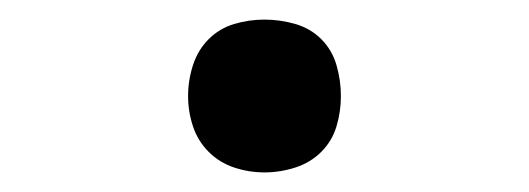

<svg xmlns="http://www.w3.org/2000/svg" viewBox="-20 -168 540 196"><path d="M250 8Q266 8 281.5 3Q297 -2 308 -13Q319 -24 323.5 -39Q328 -54 328 -70Q328 -86 323.5 -101.5Q319 -117 308 -128Q297 -139 281.5 -143.5Q266 -148 250 -148Q234 -148 219 -143.5Q204 -139 193 -128Q182 -117 177 -101.5Q172 -86 172 -70Q172 -54 177 -39Q182 -24 193 -13Q204 -2 219 3Q234 8 250 8Z"/></svg>

Font: Iosevka SS09
Style: Regular
Weight: 400
Monospace: yes
Designer: Belleve Invis
Foundry: Belleve Invis
Version: Version 5.2.1; ttfautohint (v1.8.3)